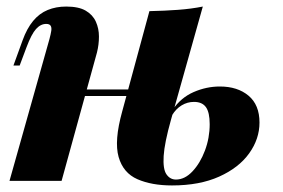

<svg xmlns="http://www.w3.org/2000/svg" viewBox="-20 -552 865 586"><path d="M502 -187Q482 -116 479.5 -76Q477 -36 488 -20Q499 -4 517 -4Q544 -4 567.5 -29Q591 -54 605.5 -92.5Q620 -131 620 -173Q620 -209 608.5 -225Q597 -241 572 -241Q552 -241 534.5 -230.5Q517 -220 505 -200L507 -217Q532 -254 571 -271Q610 -288 651 -288Q705 -288 738.5 -260Q772 -232 772 -178Q772 -128 740.5 -84Q709 -40 649 -13Q589 14 505 14Q443 14 399.5 -5Q356 -24 342 -73Q328 -122 353 -212L436 -518Q483 -519 523.5 -522Q564 -525 599 -532ZM150 -279H420V-259H150ZM168 0H9L131 -433Q135 -448 136.5 -458Q138 -468 134.5 -473.5Q131 -479 121 -479Q104 -479 90 -463.5Q76 -448 61 -408L40 -352H21L49 -429Q62 -465 81 -488Q100 -511 125.5 -521.5Q151 -532 182 -532Q220 -532 241.5 -519.5Q263 -507 272.5 -486Q282 -465 282 -440.5Q282 -416 276 -392Z"/></svg>

Font: Playfair Display ExtraBold
Style: Italic
Weight: 800
Italic angle: -14°
Designer: Claus Eggers Sørensen
Foundry: Claus Eggers Sørensen
Version: Version 1.203